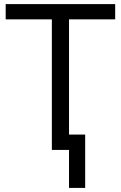

<svg xmlns="http://www.w3.org/2000/svg" viewBox="-20 -734 593 940"><path d="M233.9 -639.2H7.8V-713.9H543.9V-639.2H317.9V-75.2H397V186H317.9V0H233.9Z"/></svg>

Font: OpenSans-Regular
Style: Regular
Weight: 400
Foundry: Ascender Corporation
Version: Version 1.10